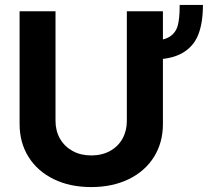

<svg xmlns="http://www.w3.org/2000/svg" viewBox="-20 -753 879 783"><path d="M597.3 -510.1V-587.3Q647.4 -587.3 672.2 -603.5Q696.9 -619.7 704.8 -648.5Q712.7 -677.2 712.7 -728.1V-733H807.6Q807.6 -659.2 788.2 -610.8Q768.8 -562.3 722.7 -536.2Q676.6 -510.1 597.3 -510.1ZM644.4 -707V-247.5Q644.4 -171.4 608 -113.2Q571.6 -54.9 505.2 -22.5Q438.9 9.9 351.9 9.9Q264.9 9.9 198.8 -22.5Q132.7 -54.9 96.3 -113.2Q59.9 -171.4 59.9 -247.5V-707H206.4V-259.9Q206.4 -219.6 224.6 -187.6Q242.9 -155.6 276 -137.3Q309 -119.1 351.9 -119.1Q395.7 -119.1 428.7 -137.3Q461.8 -155.6 479.6 -187.6Q497.3 -219.6 497.3 -259.9V-707Z"/></svg>

Font: Pretendard JP Variable
Style: Regular
Weight: 400
Designer: Base glyphs from Inter by Rasmus Andersson; Hangul glyphs from Noto Sans CJK(Source Han Sans) by Jang Soo-young and Kang
Foundry: Kil Hyung-jin
Version: Version 1.307;Glyphs 3.2 (3192)